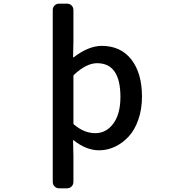

<svg xmlns="http://www.w3.org/2000/svg" viewBox="-20 -815 1040 1061"><path d="M306.6 225.6Q292 225.6 281.7 215.3Q271.5 205.1 271.5 190.4V-759.8Q271.5 -774.4 281.7 -784.7Q292 -794.9 306.6 -794.9H350.6Q365.2 -794.9 375.5 -784.7Q385.7 -774.4 385.7 -759.8V-585L383.8 -500Q383.8 -496.1 386.7 -498Q469.7 -561.5 542 -561.5Q647.5 -561.5 706.1 -485.8Q764.6 -410.2 764.6 -281.2Q764.6 -212.9 745.1 -155.8Q725.6 -98.6 692.4 -62Q659.2 -25.4 616.7 -4.9Q574.2 15.6 527.3 15.6Q457 15.6 386.7 -40Q383.8 -43 383.8 -38.1L385.7 47.9V190.4Q385.7 205.1 375.5 215.3Q365.2 225.6 350.6 225.6ZM505.9 -79.1Q567.4 -79.1 606.4 -132.3Q645.5 -185.5 645.5 -279.3Q645.5 -465.8 516.6 -465.8Q457 -465.8 388.7 -401.4Q385.7 -398.4 385.7 -394.5V-133.8Q385.7 -129.9 388.7 -127Q445.3 -79.1 505.9 -79.1Z"/></svg>

Font: Gen Jyuu Gothic L Monospace Medium
Style: Regular
Weight: 500
Designer: [Source Han Sans]
Ryoko NISHIZUKA  (kana & ideographs); Paul D. Hunt (Latin, Greek & Cyrillic); Wenlong ZHANG  (bopomofo
Version: Version 1.002.20150607